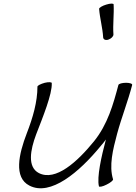

<svg xmlns="http://www.w3.org/2000/svg" viewBox="-20 -996 740 1046"><path d="M520 -948C524 -895 539 -845 542 -792C543 -781 555 -775 570 -780C585 -785 598 -797 598 -808C594 -862 602 -918 599 -972C599 -978 581 -978 559 -971C538 -965 520 -954 520 -948ZM184 -524C184 -441 159 -355 126 -270C82 -156 54 -29 140 15C255 75 412 -58 529 -201C539 -212 548 -224 557 -236C532 -143 507 -30 519 19C520 24 539 21 560 10C581 0 597 -13 596 -19C573 -93 595 -181 618 -267C642 -356 677 -444 700 -533C702 -540 687 -545 667 -545C646 -545 627 -540 625 -533C597 -428 567 -319 492 -226C401 -114 283 -7 192 -53C128 -86 145 -179 177 -264C213 -357 265 -484 262 -543C263 -549 245 -550 224 -545C202 -539 184 -530 184 -524Z"/></svg>

Font: Nupuram Light Oblique
Style: Regular
Weight: 300
Designer: Santhosh Thottingal (santhosh.thottingal@gmail.com)
Foundry: SMC
Version: Version 1.000